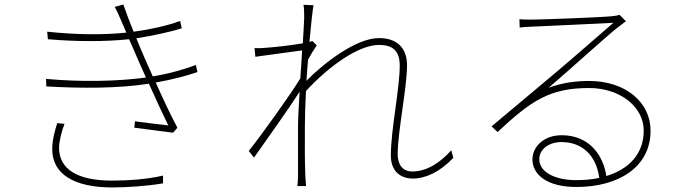

<svg xmlns="http://www.w3.org/2000/svg" viewBox="-20 -795 3040 842"><path d="M231 -255C220 -221 209 -180 209 -141C209 -32 304 27 472 27C535 27 627 21 695 9V-25C624 -8 536 -3 470 -3C315 -3 239 -56 239 -147C239 -174 250 -220 263 -252ZM839 -510C793 -493 729 -473 650 -460C625 -515 604 -564 594 -588L578 -627C647 -638 724 -654 777 -671L770 -703C713 -682 636 -665 566 -656C550 -695 534 -737 521 -775L483 -765C492 -749 498 -736 509 -710C516 -694 525 -674 534 -652C432 -641 309 -643 187 -656L190 -623C316 -612 442 -612 546 -623C553 -608 559 -593 566 -578C578 -549 598 -504 620 -455C495 -438 335 -435 182 -449L183 -416C339 -407 499 -407 633 -428C664 -358 698 -286 718 -245C684 -249 629 -255 572 -263L569 -235C629 -227 695 -219 739 -213L758 -235C732 -283 695 -361 663 -433C740 -447 800 -463 846 -479Z M1959 -136C1911 -82 1852 -43 1788 -43C1742 -43 1724 -78 1724 -119C1724 -217 1765 -412 1765 -508C1765 -586 1720 -628 1642 -628C1539 -628 1396 -514 1324 -441C1326 -472 1328 -504 1331 -534C1343 -556 1357 -578 1369 -596L1350 -615C1346 -614 1342 -613 1337 -611C1344 -690 1351 -752 1355 -772L1311 -774C1314 -755 1314 -733 1314 -716C1314 -705 1311 -662 1308 -605C1251 -595 1173 -587 1140 -585C1127 -584 1112 -583 1096 -584L1100 -546C1168 -556 1265 -568 1305 -574C1303 -536 1300 -493 1297 -451C1253 -379 1126 -202 1071 -133L1094 -104C1158 -195 1243 -313 1294 -393C1290 -329 1287 -273 1287 -245V-23C1287 -7 1285 14 1284 21H1322C1321 6 1320 -7 1319 -24C1316 -108 1317 -145 1317 -245C1317 -289 1319 -341 1322 -396C1426 -509 1555 -598 1642 -598C1700 -598 1733 -574 1733 -508C1733 -406 1694 -226 1694 -113C1694 -46 1734 -12 1791 -12C1845 -12 1909 -40 1968 -103Z M2507 -5C2418 -5 2345 -38 2345 -97C2345 -141 2388 -172 2442 -172C2539 -172 2596 -107 2608 -15C2577 -8 2543 -5 2507 -5ZM2697 -730C2688 -727 2683 -726 2665 -724C2617 -719 2359 -709 2309 -709C2297 -709 2275 -709 2258 -711L2259 -674C2278 -677 2293 -677 2311 -678C2361 -680 2616 -692 2670 -695C2619 -651 2476 -526 2421 -480C2364 -432 2230 -320 2136 -241L2162 -216C2307 -351 2388 -409 2563 -409C2699 -409 2803 -327 2803 -222C2803 -120 2738 -53 2639 -23C2626 -112 2566 -202 2443 -202C2364 -202 2315 -151 2315 -96C2315 -31 2376 25 2508 25C2688 25 2833 -59 2833 -222C2833 -346 2724 -440 2563 -440C2505 -440 2444 -432 2386 -410C2477 -488 2639 -635 2683 -670C2693 -678 2712 -692 2725 -702Z"/></svg>

Font: Source Han Sans CN ExtraLight
Style: Regular
Weight: 250
Designer: Ryoko NISHIZUKA (kana & ideographs); Paul D. Hunt (Latin, Greek & Cyrillic); Wenlong ZHANG (bopomofo); Sandoll Communica
Foundry: Adobe Systems Incorporated
Version: Version 1.004;PS 1.004;hotconv 16.6.51;makeotf.lib2.5.65220